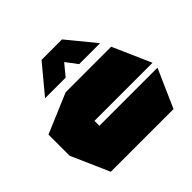

<svg xmlns="http://www.w3.org/2000/svg" viewBox="-186 -962 1154 1154"><g transform="rotate(-45 391.0 -385.0)"><path d="M132 0 25 -243V-244H772V-243L665 0ZM25 -244V-423L278 -530H279V-244ZM279 -286V-530H665L772 -287V-286ZM455 -592 344 -739 487 -770 632 -593V-592ZM166 -592V-593L313 -770H487L340 -592Z"/></g></svg>

Font: Foldit Thin Black
Style: Regular
Weight: 900
Version: Version 1.003